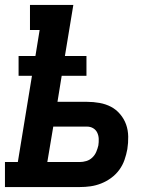

<svg xmlns="http://www.w3.org/2000/svg" viewBox="-24 -755 644 775"><path d="M-4 0V-101H48L105 -449H51V-529H119L136 -634H97V-735H272L238 -529H325V-449H225L208 -344H327Q353 -344 378 -339.5Q403 -335 424 -324Q445 -313 461 -294Q477 -275 485 -252.5Q493 -230 493.5 -204Q494 -178 490 -153Q486 -131 478.5 -109.5Q471 -88 457.5 -69.5Q444 -51 425 -37Q406 -23 384.5 -14.5Q363 -6 341.5 -3Q320 0 298 0ZM167 -101H298Q311 -101 324.5 -105Q338 -109 348.5 -119Q359 -129 364.5 -142Q370 -155 373 -168Q375 -181 374.5 -194.5Q374 -208 368.5 -219.5Q363 -231 352 -237.5Q341 -244 327 -244H191Z"/></svg>

Font: Iosevka Etoile Oblique
Style: Bold
Weight: 700
Italic angle: -9°
Designer: Belleve Invis
Foundry: Belleve Invis
Version: Version 15.5.2; ttfautohint (v1.8.4)